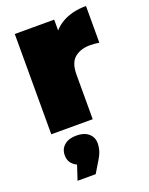

<svg xmlns="http://www.w3.org/2000/svg" viewBox="-153 -636 763 984"><g transform="rotate(-20 228.0 -143.5)"><path d="M50 0V-547H265V-488Q284 -510 310 -525Q365 -557 442 -557V-357Q427 -359 415.5 -360Q404 -361 392 -361Q341 -361 308.5 -334.5Q276 -308 276 -243V0ZM95 270 121 191Q109 186 101 178Q78 159 78 125Q78 91 102 70.5Q126 50 168 50Q210 50 234 70.5Q258 91 258 125Q258 139 253.5 158.5Q249 178 233 205L194 270Z"/></g></svg>

Font: Montserrat Thin Black
Style: Regular
Weight: 900
Version: Version 9.000